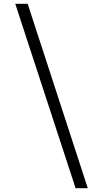

<svg xmlns="http://www.w3.org/2000/svg" viewBox="-20 -843 540 1006"><path d="M376 143H440L125 -823H60Z"/></svg>

Font: Iosevka SS09 Light
Style: Regular
Weight: 300
Monospace: yes
Designer: Belleve Invis
Foundry: Belleve Invis
Version: Version 5.2.1; ttfautohint (v1.8.3)